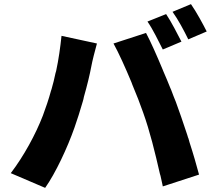

<svg xmlns="http://www.w3.org/2000/svg" viewBox="-20 -873 1040 927"><path d="M978 -721C961 -755 928 -816 902 -853L813 -816C840 -779 869 -724 889 -683L978 -721ZM856 -672C838 -707 807 -768 782 -805L692 -769C719 -730 745 -675 766 -634L856 -672ZM941 -30C929 -75 913 -131 895 -186L892 -197L889 -207C888 -209 887 -210 887 -212L884 -222C864 -283 844 -340 829 -381C822 -398 814 -418 806 -440L802 -449C792 -474 781 -501 769 -528L765 -538C737 -605 708 -671 685 -714L528 -663C553 -618 585 -547 615 -475L619 -464C639 -417 657 -370 671 -330C704 -238 728 -139 752 -34L755 -24C758 -10 761 3 764 17L766 27L941 -30ZM340 -258C353 -295 367 -339 380 -384L383 -395L385 -405C401 -461 414 -515 421 -553C425 -576 439 -631 448 -663L277 -700C271 -643 263 -586 251 -530L248 -520C243 -494 236 -468 229 -443L226 -434C215 -393 201 -353 187 -315C152 -224 94 -118 32 -37L198 34C248 -37 305 -158 340 -258Z"/></svg>

Font: Glow Sans SC Normal ExtraBold
Style: Regular
Weight: 800
Designer: Ryoko NISHIZUKA (kana, bopomofo & ideographs); Paul D. Hunt (Latin, Greek & Cyrillic); Sandoll Communications, Soo-young
Version: Version 0.93